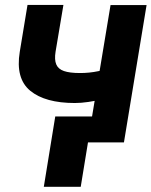

<svg xmlns="http://www.w3.org/2000/svg" viewBox="-20 -566 602 763"><path d="M562.5 -545.9 472.5 0H328.7L419.3 -545.9ZM452.1 -305.7 433 -186.5Q414.5 -178.9 387.5 -172Q360.5 -165.1 331.5 -160.9Q302.5 -156.6 277.3 -156.6Q159.8 -156.6 100.4 -205.2Q41.1 -253.8 58.6 -360.4L89.3 -546.3H232L200.8 -360.4Q195.7 -328.8 203.5 -310.2Q211.2 -291.6 234.1 -283.7Q257 -275.8 297.1 -275.8Q334.3 -275.5 371.4 -283.3Q408.6 -291.2 452.1 -305.7ZM346.5 -103.3 300.8 176.4H154.1L199.6 -103.3Z"/></svg>

Font: Inter Tight
Style: Italic
Weight: 400
Italic angle: -9.39999°
Designer: Rasmus Andersson
Foundry: rsms
Version: Version 3.002